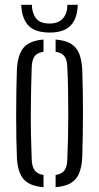

<svg xmlns="http://www.w3.org/2000/svg" viewBox="-20 -770 411 796"><path d="M50 -118.5Q48.5 -152 47.8 -196.8Q47 -241.5 47 -291Q47 -340.5 47.8 -389.5Q48.5 -438.5 50 -480.5Q53 -542.5 77.5 -572Q102 -601.5 160.5 -606V-555.5Q134.5 -551.5 123.5 -536.5Q112.5 -521.5 111.5 -491Q110 -448.5 109 -401.8Q108 -355 107.8 -305.8Q107.5 -256.5 108.5 -206.8Q109.5 -157 111.5 -109Q112.5 -79 123.8 -63.8Q135 -48.5 160.5 -44.5V6Q102 1.5 77.2 -28Q52.5 -57.5 50 -118.5ZM210.5 6V-44.5Q237 -49 247.5 -64Q258 -79 259 -107.5Q261 -153 262 -200.5Q263 -248 263 -296.8Q263 -345.5 262.2 -394.8Q261.5 -444 259 -493Q258 -522.5 247 -537Q236 -551.5 210.5 -555.5V-606Q250 -603 273.5 -589Q297 -575 308 -548.2Q319 -521.5 321 -480.5Q322.5 -443 323.2 -398Q324 -353 324 -304.8Q324 -256.5 323.2 -209.2Q322.5 -162 321 -118.5Q319 -78 308 -51.5Q297 -25 273.5 -11Q250 3 210.5 6ZM185.5 -635Q126 -635 98.2 -663.8Q70.5 -692.5 68 -750H112Q113 -715.5 129.5 -694Q146 -672.5 185.5 -672.5Q222 -672.5 240.5 -693.2Q259 -714 259.5 -750H302.5Q300.5 -693 272.8 -664Q245 -635 185.5 -635Z"/></svg>

Font: Big Shoulders Stencil Text Thin Light
Style: Regular
Weight: 300
Version: Version 2.001